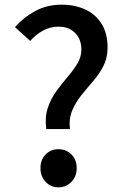

<svg xmlns="http://www.w3.org/2000/svg" viewBox="-20 -787 532 821"><path d="M178 -235Q171 -285 184 -324.5Q197 -364 220.5 -396.5Q244 -429 268.5 -457.5Q293 -486 310.5 -514.5Q328 -543 328 -576Q328 -604 316.5 -625.5Q305 -647 283.5 -660Q262 -673 230 -673Q195 -673 164.5 -656.5Q134 -640 109 -612L44 -671Q81 -713 131 -740Q181 -767 243 -767Q302 -767 346.5 -745.5Q391 -724 415.5 -683.5Q440 -643 440 -583Q440 -540 422.5 -505.5Q405 -471 379 -441Q353 -411 328.5 -380.5Q304 -350 289 -315Q274 -280 279 -235ZM230 14Q197 14 175 -9.5Q153 -33 153 -68Q153 -104 175 -126.5Q197 -149 230 -149Q263 -149 285.5 -126.5Q308 -104 308 -68Q308 -33 285.5 -9.5Q263 14 230 14Z"/></svg>

Font: Noto Sans SC Medium
Style: Regular
Weight: 500
Designer: Ryoko NISHIZUKA  (kana, bopomofo & ideographs); Paul D. Hunt (Latin, Greek & Cyrillic); Sandoll Communications , Soo-you
Foundry: Adobe
Version: Version 2.004-H2;hotconv 1.0.118;makeotfexe 2.5.65603